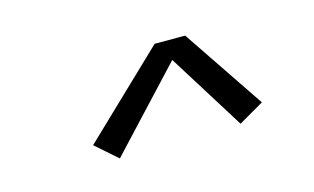

<svg xmlns="http://www.w3.org/2000/svg" viewBox="-43 -792 686 419"><g transform="rotate(-15 300.0 -583.0)"><path d="M186 -472 137 -515 324 -694H393L517 -510L460 -477L352 -650Z"/></g></svg>

Font: Iosevka Slab Light Extended
Style: Italic
Weight: 300
Width: 7
Italic angle: -9°
Monospace: yes
Designer: Belleve Invis
Foundry: Belleve Invis
Version: Version 11.1.0; ttfautohint (v1.8.3)